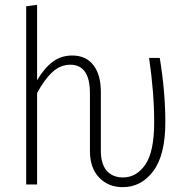

<svg xmlns="http://www.w3.org/2000/svg" viewBox="-20 -761 771 792"><path d="M662 -257Q662 -122 612.5 -55.5Q563 11 486 11Q427 11 389 -28.5Q351 -68 351 -138V-376Q351 -494 270 -494Q229 -494 196 -463.5Q163 -433 133 -377V0H88V-735L133 -741V-430Q162 -479 196.5 -505.5Q231 -532 278 -532Q335 -532 365.5 -492Q396 -452 396 -382V-140Q396 -84 420.5 -56.5Q445 -29 487 -29Q543 -29 579.5 -82Q616 -135 616 -257Q616 -379 595 -522H639Q662 -382 662 -257Z"/></svg>

Font: Fira Sans Extra Condensed ExtraLight
Style: Regular
Weight: 275
Width: 1
Designer: Carrois Corporate & Edenspiekermann AG
Foundry: Carrois Corporate GbR & Edenspiekermann AG
Version: Version 4.203